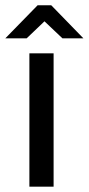

<svg xmlns="http://www.w3.org/2000/svg" viewBox="-56 -700 333 720"><path d="M54.2 -500H145V0H54.2ZM-36.1 -556.2 85 -680.2H136.2L256.8 -556.2H178.2L110.8 -620.1L43.9 -556.2Z"/></svg>

Font: LT Wave Text
Style: Regular
Weight: 400
Designer: Daniel Lyons
Version: Version 2.5 (Glyphs App)